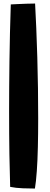

<svg xmlns="http://www.w3.org/2000/svg" viewBox="-20 -789 284 1086"><path d="M177.5 277.5Q148 277.5 108.8 276Q69.5 274.5 37.5 268Q35 194 33.2 85.5Q31.5 -23 31.5 -160.5Q31.5 -289 33.5 -444.2Q35.5 -599.5 41 -764Q52 -764.5 77.2 -765.8Q102.5 -767 130.5 -768Q158.5 -769 178.5 -769Q182 -707.5 185.2 -629.8Q188.5 -552 191 -465.2Q193.5 -378.5 194.8 -289.8Q196 -201 196 -118.5Q196 -34 194.2 42Q192.5 118 188.2 178.5Q184 239 177.5 277.5Z"/></svg>

Font: Grandstander
Style: Bold
Weight: 700
Designer: Tyler Finck
Foundry: Etcetera Type Co
Version: Version 1.200; ttfautohint (v1.8.3)